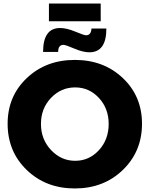

<svg xmlns="http://www.w3.org/2000/svg" viewBox="-20 -1050 844 1083"><path d="M256 -1030H548V-930H256ZM580 -889Q580 -755 484 -755Q448 -755 399 -776Q350 -797 338 -797Q308 -797 308 -757H223Q223 -892 319 -892Q356 -892 405 -871.5Q454 -851 465 -851Q494 -851 496 -889ZM781 -352Q781 -196 673 -91.5Q565 13 402 13Q239 13 131 -91Q23 -195 23 -352Q23 -507 131 -609.5Q239 -712 402 -712Q565 -712 673 -609.5Q781 -507 781 -352ZM404 -557Q324 -557 267.5 -497.5Q211 -438 211 -351Q211 -264 268 -203.5Q325 -143 404 -143Q483 -143 538 -203Q593 -263 593 -351Q593 -438 538 -497.5Q483 -557 404 -557Z"/></svg>

Font: Montserrat arm
Style: Bold
Weight: 700
Designer: Julieta Ulanovsky
Foundry: Julieta Ulanovsky
Version: Version 6.000;PS 006.000;hotconv 1.0.88;makeotf.lib2.5.64775